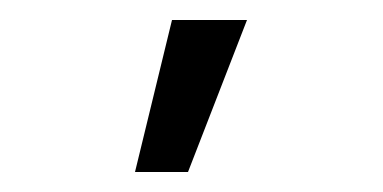

<svg xmlns="http://www.w3.org/2000/svg" viewBox="-20 -777 383 192"><path d="M115 -605 152 -757H227L168 -605Z"/></svg>

Font: Stick No Bills ExtraLight
Style: Regular
Weight: 400
Version: Version 2.000